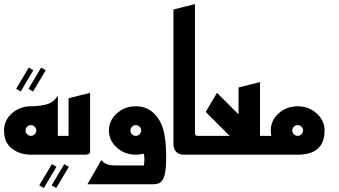

<svg xmlns="http://www.w3.org/2000/svg" viewBox="-20 -767 1683 952"><path d="M82.7 -313.3 145.3 -418.7 122.7 -432 60 -326.7ZM144 -313.3 206.7 -418.7 184 -432 121.3 -326.7Z M133.3 0H320V-93.3H266.7V-120V-293.3Q246.7 -258.7 210 -249.3Q173.3 -240 133.3 -240Q78.7 -240 39.3 -205.3Q0 -170.7 0 -120Q0 -60 39.3 -30Q78.7 0 133.3 0ZM133.3 -93.3Q122.7 -93.3 114.7 -101.3Q106.7 -109.3 106.7 -120Q106.7 -130.7 114.7 -138.7Q122.7 -146.7 133.3 -146.7Q144 -146.7 152 -138.7Q160 -130.7 160 -120Q160 -109.3 152 -101.3Q144 -93.3 133.3 -93.3Z M197.3 165.3 260 60 237.3 46.7 174.7 152ZM258.7 165.3 321.3 60 298.7 46.7 236 152Z M293.3 0H398.7Q405.3 0 416 -2Q426.7 -4 426.7 -14.7V-306.7L320 -280V-93.3H293.3Z M413.3 146.7H737.3Q768 146.7 780 133.3Q792 120 797.3 96Q801.3 78.7 802.7 57.3Q804 36 804 9.3Q804 -68 790.7 -121.3Q774.7 -177.3 739.3 -208.7Q704 -240 653.3 -240Q598.7 -240 559.3 -204.7Q520 -169.3 520 -120Q520 -70.7 559.3 -35.3Q598.7 0 653.3 0Q673.3 0 693.3 -5.3Q696 9.3 696 24Q696 38.7 693.3 53.3H546.7Q502.7 53.3 482.7 26.7ZM653.3 -93.3Q642.7 -93.3 634.7 -101.3Q626.7 -109.3 626.7 -120Q626.7 -130.7 634.7 -138.7Q642.7 -146.7 653.3 -146.7Q664 -146.7 672 -138.7Q680 -130.7 680 -120Q680 -109.3 672 -101.3Q664 -93.3 653.3 -93.3Z M946.7 -106.7V-746.7L840 -720V-53.3Q840 -28 854 -14Q868 0 890.7 0H1000V-93.3H960Q946.7 -93.3 946.7 -106.7Z M973.3 0H1322.7V-93.3H1269.3V-360L1162.7 -333.3V-200L1056 -306.7L1000 -212L1118.7 -93.3H973.3Z M1296 0H1456Q1589.3 0 1589.3 -120Q1589.3 -169.3 1550 -204.7Q1510.7 -240 1456 -240Q1401.3 -240 1362 -205.3Q1322.7 -170.7 1322.7 -120Q1322.7 -105.3 1325.3 -93.3H1296ZM1456 -93.3Q1445.3 -93.3 1437.3 -101.3Q1429.3 -109.3 1429.3 -120Q1429.3 -130.7 1437.3 -138.7Q1445.3 -146.7 1456 -146.7Q1466.7 -146.7 1474.7 -138.7Q1482.7 -130.7 1482.7 -120Q1482.7 -109.3 1474.7 -101.3Q1466.7 -93.3 1456 -93.3Z"/></svg>

Font: Qahiri
Style: Regular
Weight: 400
Designer: Khaled Hosny
Foundry: Alif Type
Version: Version 3.00